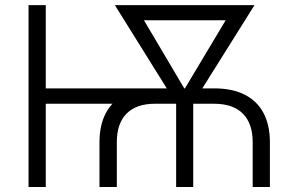

<svg xmlns="http://www.w3.org/2000/svg" viewBox="-20 -748 1181 768"><path d="M377.9 0V-178.7Q377.9 -248 403.6 -296.1Q429.2 -344.2 478.8 -369.4Q528.3 -394.5 600.1 -394.5H836.9Q909.2 -394.5 958.7 -369.4Q1008.3 -344.2 1033.9 -296.1Q1059.6 -248 1059.6 -178.7V0H990.7V-179.2Q990.7 -254.4 951.2 -293.7Q911.6 -333 836.4 -333H600.1Q525.4 -333 486.3 -293.7Q447.3 -254.4 447.3 -179.2V0ZM94.2 0V-727.5H163.1V0ZM144 -333V-394.5H629.9V-333ZM684.6 0V-377H752.9V0ZM692.4 -321.8 439.5 -727.5H520L739.3 -356.9L729.5 -321.8ZM706.1 -321.8 698.7 -359.4 918.9 -727.5H998L743.7 -321.8ZM493.2 -667V-727.5H939V-667Z"/></svg>

Font: Inter 16pt Light
Style: Regular
Weight: 300
Version: Version 4.001;git-66647c0bb